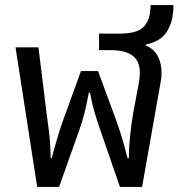

<svg xmlns="http://www.w3.org/2000/svg" viewBox="-20 -734 708 754"><path d="M126 0 41 -548H131L163 -289Q167 -259 172.5 -215.5Q178 -172 179 -113H183Q199 -172 209.5 -206.5Q220 -241 233 -276L298 -455H365L431 -276Q443 -243 454.5 -207.5Q466 -172 481 -113H486Q486 -151 490.5 -197.5Q495 -244 503 -289L525 -408Q538 -476 510.5 -506.5Q483 -537 415 -537H369V-602H450Q521 -602 546 -630.5Q571 -659 571 -709V-714H661V-709Q661 -652 636.5 -611.5Q612 -571 552 -559V-556Q582 -543 596 -519.5Q610 -496 613 -469Q616 -442 612 -418L538 0H451L375 -220Q360 -263 351 -294Q342 -325 333 -371H329Q320 -322 311.5 -289Q303 -256 290 -219L212 0Z"/></svg>

Font: TSCustom
Style: Regular
Weight: 400
Designer: Monotype Design Team
Foundry: Monotype Imaging Inc.
Version: Version 2.004; ttfautohint (v1.8.3) -l 8 -r 50 -G 200 -x 14 